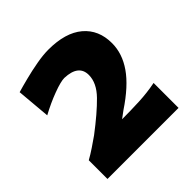

<svg xmlns="http://www.w3.org/2000/svg" viewBox="-149 -999 776 776"><g transform="rotate(-45 239.5 -610.5)"><path d="M35.2 -341.3V-448.2Q56.6 -460 79.3 -475.3Q102.1 -490.7 121.6 -504.4Q194.3 -559.6 236.8 -603Q279.3 -646.5 279.3 -691.9Q279.3 -750.5 200.7 -753.4Q180.2 -753.4 135.5 -736.8Q90.8 -720.2 44.9 -695.3L32.2 -840.3Q57.1 -847.7 93.3 -856.9Q129.4 -866.2 167.5 -873Q205.6 -879.9 235.8 -879.9Q333 -879.9 384.8 -836.2Q436.5 -792.5 436.5 -716.3Q436.5 -657.2 398.4 -602.3Q360.4 -547.4 277.3 -492.2L247.6 -470.2Q296.4 -470.2 345.5 -472.4Q394.5 -474.6 441.4 -483.9V-341.3Z"/></g></svg>

Font: Pinar DS1 ExtraBold
Style: Regular
Weight: 800
Designer: Amin Abedi
Version: Version 3.000